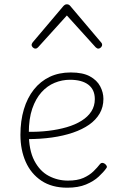

<svg xmlns="http://www.w3.org/2000/svg" viewBox="-20 -856 566 893"><path d="M293 17Q221 17 172.5 -15.5Q124 -48 99.5 -103.5Q75 -159 75 -229Q75 -294 91 -347.5Q107 -401 137.5 -439.5Q168 -478 211 -498.5Q254 -519 309 -519Q365 -519 398 -501Q431 -483 446 -454.5Q461 -426 461 -396Q461 -358 443.5 -328Q426 -298 394.5 -276Q363 -254 319 -239Q275 -224 221.5 -216.5Q168 -209 108 -209V-243Q158 -242 204.5 -247.5Q251 -253 290.5 -264.5Q330 -276 359.5 -294.5Q389 -313 405 -338Q421 -363 421 -395Q421 -439 391 -462Q361 -485 305 -485Q269 -485 234.5 -471Q200 -457 173 -427Q146 -397 130 -350.5Q114 -304 114 -238Q114 -158 139.5 -109Q165 -60 206.5 -38Q248 -16 296 -16Q340 -16 368 -28.5Q396 -41 414.5 -59Q433 -77 446 -94Q451 -99 456.5 -98.5Q462 -98 468 -94Q473 -90 476 -84.5Q479 -79 474 -73Q462 -56 439 -34.5Q416 -13 380 2Q344 17 293 17ZM145 -630Q138 -630 132.5 -635.5Q127 -641 127 -648Q127 -650 128.5 -653Q130 -656 132 -659L275 -828Q280 -833 283.5 -834.5Q287 -836 291 -836Q295 -836 299 -834.5Q303 -833 307 -828L450 -659Q453 -656 454 -653Q455 -650 455 -648Q455 -641 449.5 -635.5Q444 -630 437 -630Q433 -630 430.5 -632Q428 -634 425 -636L291 -784L157 -636Q155 -634 152 -632Q149 -630 145 -630Z"/></svg>

Font: Playwrite BR Thin
Style: Regular
Weight: 250
Version: Version 1.003